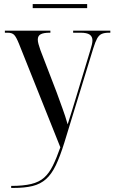

<svg xmlns="http://www.w3.org/2000/svg" viewBox="-20 -687 563 945"><path d="M35 228Q95 228 134 218.5Q173 209 197.5 187Q222 165 240 128.5Q258 92 277 38L74 -470Q60 -505 49.5 -515.5Q39 -526 18 -526H4V-536H228V-526H224Q195 -526 180.5 -518.5Q166 -511 166 -492Q166 -483 169.5 -470Q173 -457 179 -440L259 -232Q275 -187 288 -152Q301 -117 313 -75Q324 -109 335 -144.5Q346 -180 355 -210L424 -438Q435 -472 435 -488Q435 -507 421.5 -516.5Q408 -526 376 -526H340V-536H523V-526H516Q494 -526 480.5 -520Q467 -514 458 -497.5Q449 -481 439 -449L297 14Q276 82 255 126Q234 170 206.5 194.5Q179 219 140.5 228.5Q102 238 46 238H35ZM141 -647V-667H409V-647Z"/></svg>

Font: Noto Serif Display SemiCondensed
Style: Regular
Weight: 400
Width: 4
Designer: Monotype Design Team
Foundry: Monotype Imaging Inc.
Version: Version 2.009